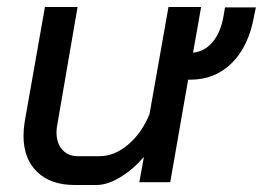

<svg xmlns="http://www.w3.org/2000/svg" viewBox="-20 -519 749 547"><path d="M709 -498 704 -474Q689 -388 641 -340Q593 -292 523 -292H516L465 0H377L390 -72Q359 -36 322.5 -14Q286 8 255 8H192Q124 8 85.5 -29.5Q47 -67 47 -132Q47 -151 50 -170L108 -499H201L144 -168Q141 -155 141 -142Q141 -111 157.5 -92.5Q174 -74 202 -74H263Q306 -74 345 -107Q384 -140 406 -194L460 -499H553L530 -369Q563 -372 586 -399.5Q609 -427 617 -474L621 -498Z"/></svg>

Font: Bai Jamjuree Medium
Style: Italic
Weight: 500
Italic angle: -10°
Version: Version 1.000; ttfautohint (v1.6)